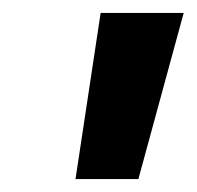

<svg xmlns="http://www.w3.org/2000/svg" viewBox="-20 -734 305 298"><path d="M97.2 -456.1 136.2 -713.9H265.1L194.8 -456.1Z"/></svg>

Font: Open Sans Condensed
Style: Italic
Weight: 400
Width: 3
Italic angle: -12°
Designer: Monotype Design Team
Foundry: Monotype Imaging Inc.
Version: Version 3.000